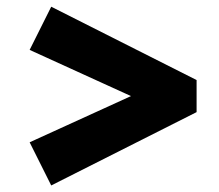

<svg xmlns="http://www.w3.org/2000/svg" viewBox="-20 -548 664 581"><path d="M135 13.2 69.7 -117.4 461.2 -295.9V-218.6L69.7 -397L135 -527.7L574.9 -305.8V-208.7Z"/></svg>

Font: Lexend Exa
Style: Regular
Weight: 400
Designer: Bonnie Shaver-Troup, Thomas Jockin
Foundry: Lexend
Version: Version 1.007